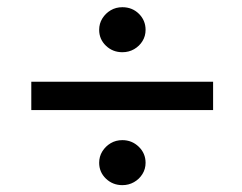

<svg xmlns="http://www.w3.org/2000/svg" viewBox="-20 -606 688 546"><path d="M69 -293V-373.5H586V-293ZM328 -79.5Q300.5 -79.5 281.2 -98Q262 -116.5 262 -143Q262 -161 271 -175.5Q280 -190 294.8 -198.8Q309.5 -207.5 328 -207.5Q355 -207.5 374.5 -188.8Q394 -170 394 -143Q394 -125.5 385 -111Q376 -96.5 361 -88Q346 -79.5 328 -79.5ZM328 -457.5Q300.5 -457.5 281.2 -476Q262 -494.5 262 -521Q262 -539 271 -553.5Q280 -568 294.8 -576.8Q309.5 -585.5 328 -585.5Q356 -585.5 375 -566.8Q394 -548 394 -521Q394 -503.5 385.2 -489.2Q376.5 -475 361.5 -466.2Q346.5 -457.5 328 -457.5Z"/></svg>

Font: Geologica Roman
Style: Regular
Weight: 400
Designer: Sindre Bremnes, Frode Helland
Foundry: Monokrom Skriftforlag AS
Version: Version 1.010;gftools[0.9.28]